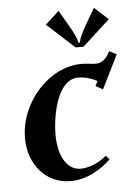

<svg xmlns="http://www.w3.org/2000/svg" viewBox="-46 -612 456 654"><g transform="rotate(-5 181.5 -285.5)"><path d="M225.6 -447.3H252.9L346.7 -533.2L299.8 -576.2L273.4 -531.2C252.7 -496.1 244.1 -476.6 241.2 -461.9H237.3C234.4 -476.6 225.8 -496.1 205.1 -531.2L178.7 -576.2L131.8 -533.2ZM27.1 -154.1C27.1 -63.7 85.7 4.9 169.2 4.9C223.4 4.9 271 -22.5 307.9 -57.4L295.7 -70.8C272.7 -49.8 237.3 -34.2 207 -34.2C161.1 -34.2 131.6 -83 131.6 -157.7C131.6 -211.4 150.4 -344 225.1 -344C251 -344 269.3 -337.2 290.3 -326.9L282 -310.3L306.4 -296.9L363.3 -411.6L338.6 -424.6C322.3 -392.8 306.4 -386 287.8 -386C281 -386 274.2 -386.7 267.1 -387.7C259 -388.7 250.5 -389.6 240.5 -389.6C130.1 -389.6 27.1 -276.6 27.1 -154.1Z"/></g></svg>

Font: RisaltypS01
Style: Medium
Weight: 500
Italic angle: -9°
Designer: gluk
Foundry: gluk
Version: Version 0.24